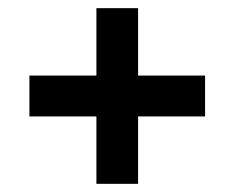

<svg xmlns="http://www.w3.org/2000/svg" viewBox="-20 -599 573 470"><path d="M216 -149V-314H52V-414H216V-579H318V-414H482V-314H318V-149Z"/></svg>

Font: Big Shoulders Text ExtraBold
Style: Regular
Weight: 800
Designer: Patric King
Foundry: XO Type Co
Version: Version 1.000; ttfautohint (v1.8.2)